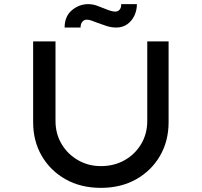

<svg xmlns="http://www.w3.org/2000/svg" viewBox="-20 -901 975 927"><path d="M467 6Q370 6 296.5 -35.5Q223 -77 181.5 -148.5Q140 -220 140 -311V-701H248V-317Q248 -255 277.5 -205.5Q307 -156 357 -127.5Q407 -99 467 -99Q531 -99 581.5 -127.5Q632 -156 661.5 -205.5Q691 -255 691 -317V-701H794V-311Q794 -220 752.5 -148.5Q711 -77 637.5 -35.5Q564 6 467 6ZM541 -768Q518 -768 494.5 -775.5Q471 -783 450 -791Q433 -798 421 -802Q409 -806 399 -806Q386 -806 377.5 -796Q369 -786 369 -768H292Q292 -822 327 -851.5Q362 -881 406 -881Q427 -881 447 -874Q467 -867 486 -859Q500 -853 513.5 -849Q527 -845 536 -845Q550 -845 558 -855Q566 -865 565 -881H641Q641 -852 629 -826Q617 -800 594.5 -784Q572 -768 541 -768Z"/></svg>

Font: Lexend Mega
Style: Regular
Weight: 400
Designer: Bonnie Shaver-Troup, Thomas Jockin
Foundry: Lexend
Version: Version 1.007